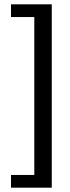

<svg xmlns="http://www.w3.org/2000/svg" viewBox="-20 -700 323 890"><path d="M31 170V111H139V-621H31V-680H220V170Z"/></svg>

Font: Gemunu Libre
Style: Regular
Weight: 400
Designer: Puspanada Ekanayake, Sola Matas, Pathum Egodawatta, Kosala Senevirathne
Foundry: mooniak
Version: Version 1.100